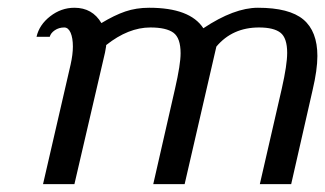

<svg xmlns="http://www.w3.org/2000/svg" viewBox="-20 -470 830 490"><path d="M73.2 0ZM160.2 -305.2Q166 -331.1 166 -351.1Q166 -373 160.2 -386.5Q154.3 -399.9 144 -399.9Q130.4 -399.9 119.9 -392.8Q109.4 -385.7 106.9 -376H73.2Q80.1 -406.7 108.2 -428.5Q136.2 -450.2 169.9 -450.2Q215.8 -450.2 238.8 -411.1Q272 -431.2 299.8 -440.7Q327.6 -450.2 360.8 -450.2Q464.8 -450.2 499 -397.9Q577.6 -450.2 638.2 -450.2Q718.3 -450.2 754.2 -420.2Q790 -390.1 790 -327.1Q790 -292 777.8 -240.2L723.1 0H643.1L699.2 -244.1Q712.9 -304.7 712.9 -335Q712.9 -373 695.8 -386.5Q678.7 -399.9 641.1 -399.9Q573.2 -399.9 532.2 -351.1L451.2 0H371.1L426.8 -244.1Q440.9 -305.7 440.9 -334Q440.9 -373 422.6 -386.5Q404.3 -399.9 363.8 -399.9Q307.6 -399.9 251 -355Q251 -351.6 249.5 -344.5Q248 -337.4 248 -335.9L169.9 0H89.8Z"/></svg>

Font: Pfennig
Style: Italic
Weight: 500
Italic angle: -13°
Version: Version 20120410 ; ttfautohint (v0.8)